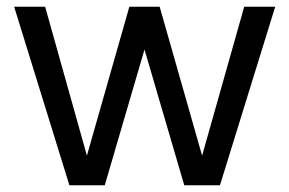

<svg xmlns="http://www.w3.org/2000/svg" viewBox="-20 -550 859 570"><path d="M186 0 22 -530H114L238 -88L364 -530H454L580 -88L705 -530H797L633 0H527L409 -403L291 0Z"/></svg>

Font: Geist
Style: Regular
Weight: 400
Designer: Basement.studio, Andrés Briganti, Mateo Zaragoza
Foundry: Basement.studio, Vercel, Andrés Briganti, Guido Ferreyra, Mateo Zaragoza
Version: Version 1.401